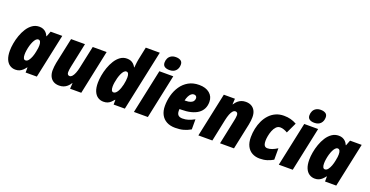

<svg xmlns="http://www.w3.org/2000/svg" viewBox="-30 -1514 4364 2262"><g transform="rotate(20 2151.5 -383.0)"><path d="M163.6 9.8Q125 9.8 94 -10.5Q63 -30.8 45.4 -72.3Q27.8 -113.8 27.8 -178.7Q27.8 -220.2 36.6 -271.2Q45.4 -322.3 63.5 -373.5Q81.5 -424.8 109.1 -467.8Q136.7 -510.7 174.6 -536.9Q212.4 -563 260.3 -563Q286.6 -563 307.9 -554.4Q329.1 -545.9 345.7 -529.1Q362.3 -512.2 373.5 -485.8H377L402.8 -553.2H548.8L431.2 0H290.5L291 -63H287.1Q271.5 -42 253.9 -25.6Q236.3 -9.3 214.6 0.2Q192.9 9.8 163.6 9.8ZM238.8 -133.8Q260.3 -133.8 276.9 -155.3Q293.5 -176.8 305.2 -208.7Q316.9 -240.7 322.8 -272.5Q329.6 -303.2 331.5 -322Q333.5 -340.8 333.5 -355.5Q333.5 -385.3 325 -401.4Q316.4 -417.5 298.8 -417.5Q283.2 -417.5 269.3 -402.8Q255.4 -388.2 243.9 -363.8Q232.4 -339.4 224.1 -310.1Q215.8 -280.8 211.2 -251.2Q206.5 -221.7 206.5 -196.8Q206.5 -166 214.6 -149.9Q222.7 -133.8 238.8 -133.8Z M712.9 9.8Q668 9.8 638.4 -9Q608.9 -27.8 594.5 -60.1Q580.1 -92.3 580.1 -133.8Q580.1 -156.2 583 -181.2Q585.9 -206.1 590.3 -230L659.2 -553.2H833.5L769.5 -249Q765.6 -231.4 762.7 -211.4Q759.8 -191.4 759.8 -176.3Q759.8 -157.2 768.1 -147.5Q776.4 -137.7 791 -137.7Q807.6 -137.7 822.5 -154.3Q837.4 -170.9 850.1 -202.1Q862.8 -233.4 871.6 -276.9L930.7 -553.2H1105L988.3 0H848.1L852.5 -70.8H849.1Q832 -43.9 811.8 -26.1Q791.5 -8.3 767.1 0.7Q742.7 9.8 712.9 9.8Z M1267.1 9.8Q1228.5 9.8 1197.5 -10.5Q1166.5 -30.8 1148.9 -72.3Q1131.3 -113.8 1131.3 -178.7Q1131.3 -219.2 1140.1 -270Q1148.9 -320.8 1166.7 -372.1Q1184.6 -423.3 1211.7 -466.8Q1238.8 -510.3 1275.4 -536.6Q1312 -563 1358.4 -563Q1384.8 -563 1405.3 -555.4Q1425.8 -547.9 1441.9 -532.7Q1458 -517.6 1470.7 -494.6H1474.1Q1475.1 -507.3 1476.8 -526.1Q1478.5 -544.9 1481.2 -564.9Q1483.9 -585 1487.3 -600.6L1520.5 -759.8H1696.3L1534.7 0H1394L1394.5 -58.6H1390.6Q1374 -38.6 1357.2 -23.2Q1340.3 -7.8 1319.1 1Q1297.9 9.8 1267.1 9.8ZM1342.3 -133.8Q1356.9 -133.8 1369.6 -144.5Q1382.3 -155.3 1392.8 -173.6Q1403.3 -191.9 1411.6 -215.1Q1419.9 -238.3 1425.5 -263.4Q1431.2 -288.6 1434.1 -312.5Q1437 -336.4 1437 -355.5Q1437 -385.3 1428.7 -401.4Q1420.4 -417.5 1402.8 -417.5Q1386.2 -417.5 1372.1 -401.9Q1357.9 -386.2 1346.4 -360.6Q1335 -335 1326.9 -305.2Q1318.8 -275.4 1314.5 -246.8Q1310.1 -218.3 1310.1 -196.8Q1310.1 -166 1318.1 -149.9Q1326.2 -133.8 1342.3 -133.8Z M1648.4 0 1766.1 -553.2H1940.4L1823.2 0ZM1871.6 -606.4Q1833 -606.4 1810.5 -621.8Q1788.1 -637.2 1788.1 -671.4Q1788.1 -700.2 1799.8 -724.1Q1811.5 -748 1835.2 -762.2Q1858.9 -776.4 1894 -776.4Q1930.7 -776.4 1954.1 -761.2Q1977.5 -746.1 1977.5 -711.4Q1977.5 -665.5 1950.2 -636Q1922.9 -606.4 1871.6 -606.4Z M2167 9.8Q2104 9.8 2059.1 -14.6Q2014.2 -39.1 1990.5 -84.5Q1966.8 -129.9 1966.8 -192.4Q1966.8 -258.8 1984.1 -324.5Q2001.5 -390.1 2038.1 -444.1Q2074.7 -498 2131.1 -530.3Q2187.5 -562.5 2265.1 -562.5Q2346.7 -562.5 2395.3 -522.2Q2443.8 -481.9 2443.8 -414.1Q2443.8 -366.2 2425.3 -329.1Q2406.7 -292 2370.6 -266.8Q2334.5 -241.7 2282 -228.8Q2229.5 -215.8 2161.1 -215.8H2141.6Q2140.6 -210.4 2140.4 -205.3Q2140.1 -200.2 2140.1 -195.8Q2140.1 -156.7 2158 -139.6Q2175.8 -122.6 2210.9 -122.6Q2250 -122.6 2283.4 -133.1Q2316.9 -143.6 2359.4 -166.5V-40Q2314.9 -14.2 2270 -2.2Q2225.1 9.8 2167 9.8ZM2163.1 -331.5H2171.4Q2213.9 -331.5 2237.8 -341.3Q2261.7 -351.1 2271.5 -366.9Q2281.2 -382.8 2281.2 -400.4Q2281.2 -416 2271.2 -426Q2261.2 -436 2243.2 -436Q2225.1 -436 2209.2 -422.6Q2193.4 -409.2 2181.6 -385.5Q2169.9 -361.8 2163.1 -331.5Z M2456.5 0 2574.2 -553.2H2713.4L2709.5 -482.4H2712.9Q2730 -509.8 2750.5 -527.6Q2771 -545.4 2795.2 -554.2Q2819.3 -563 2848.6 -563Q2889.6 -563 2919.2 -546.4Q2948.7 -529.8 2965.3 -498Q2981.9 -466.3 2981.9 -419.4Q2981.9 -398.4 2979.2 -374.3Q2976.6 -350.1 2971.2 -323.7L2902.8 0H2728L2792 -305.2Q2795.9 -322.3 2799.1 -342.3Q2802.2 -362.3 2802.2 -377.4Q2802.2 -396.5 2793.9 -406.2Q2785.6 -416 2771 -416Q2753.4 -416 2738.3 -399.4Q2723.1 -382.8 2711.2 -351.8Q2699.2 -320.8 2689.9 -277.8L2631.8 0Z M3226.1 9.8Q3172.9 9.8 3131.6 -12.7Q3090.3 -35.2 3067.1 -80.3Q3043.9 -125.5 3043.9 -192.9Q3043.9 -247.1 3055.2 -300.5Q3066.4 -354 3088.9 -401.4Q3111.3 -448.7 3145.3 -485.1Q3179.2 -521.5 3224.6 -542.2Q3270 -563 3326.7 -563Q3373 -563 3411.6 -552.7Q3450.2 -542.5 3486.3 -522L3423.8 -389.2Q3403.8 -401.4 3379.4 -410.2Q3355 -418.9 3332.5 -418.9Q3302.7 -418.9 3281.5 -396.7Q3260.3 -374.5 3247.1 -340.8Q3233.9 -307.1 3227.5 -272Q3221.2 -236.8 3221.2 -211.4Q3221.2 -184.6 3226.8 -167.7Q3232.4 -150.9 3243.4 -143.1Q3254.4 -135.3 3270.5 -135.3Q3299.3 -135.3 3329.6 -146.7Q3359.9 -158.2 3394.5 -180.2V-37.1Q3361.3 -16.6 3319.1 -3.4Q3276.9 9.8 3226.1 9.8Z M3464.8 0 3582.5 -553.2H3756.8L3639.6 0ZM3688 -606.4Q3649.4 -606.4 3627 -621.8Q3604.5 -637.2 3604.5 -671.4Q3604.5 -700.2 3616.2 -724.1Q3627.9 -748 3651.6 -762.2Q3675.3 -776.4 3710.4 -776.4Q3747.1 -776.4 3770.5 -761.2Q3793.9 -746.1 3793.9 -711.4Q3793.9 -665.5 3766.6 -636Q3739.3 -606.4 3688 -606.4Z M3917.5 9.8Q3878.9 9.8 3847.9 -10.5Q3816.9 -30.8 3799.3 -72.3Q3781.7 -113.8 3781.7 -178.7Q3781.7 -220.2 3790.5 -271.2Q3799.3 -322.3 3817.4 -373.5Q3835.4 -424.8 3863 -467.8Q3890.6 -510.7 3928.5 -536.9Q3966.3 -563 4014.2 -563Q4040.5 -563 4061.8 -554.4Q4083 -545.9 4099.6 -529.1Q4116.2 -512.2 4127.4 -485.8H4130.9L4156.7 -553.2H4302.7L4185.1 0H4044.4L4044.9 -63H4041Q4025.4 -42 4007.8 -25.6Q3990.2 -9.3 3968.5 0.2Q3946.8 9.8 3917.5 9.8ZM3992.7 -133.8Q4014.2 -133.8 4030.8 -155.3Q4047.4 -176.8 4059.1 -208.7Q4070.8 -240.7 4076.7 -272.5Q4083.5 -303.2 4085.4 -322Q4087.4 -340.8 4087.4 -355.5Q4087.4 -385.3 4078.9 -401.4Q4070.3 -417.5 4052.7 -417.5Q4037.1 -417.5 4023.2 -402.8Q4009.3 -388.2 3997.8 -363.8Q3986.3 -339.4 3978 -310.1Q3969.7 -280.8 3965.1 -251.2Q3960.4 -221.7 3960.4 -196.8Q3960.4 -166 3968.5 -149.9Q3976.6 -133.8 3992.7 -133.8Z"/></g></svg>

Font: Open Sans SemiCondensed ExtraBold
Style: Italic
Weight: 800
Width: 4
Italic angle: -12°
Designer: Monotype Design Team
Foundry: Monotype Imaging Inc.
Version: Version 3.003